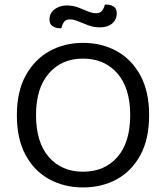

<svg xmlns="http://www.w3.org/2000/svg" viewBox="-20 -809 729 842"><path d="M634 -304Q634 -200 596 -129.5Q558 -59 492.5 -23Q427 13 344 13Q262 13 196 -23Q130 -59 92 -129.5Q54 -200 54 -304Q54 -408 93 -478.5Q132 -549 197.5 -585Q263 -621 344 -621Q426 -621 491.5 -585Q557 -549 595.5 -478.5Q634 -408 634 -304ZM551 -304Q551 -423 494.5 -487.5Q438 -552 344 -552Q251 -552 194.5 -487.5Q138 -423 138 -304Q138 -185 194 -120.5Q250 -56 344 -56Q439 -56 495 -120.5Q551 -185 551 -304ZM272 -785Q300 -785 322.5 -776.5Q345 -768 364.5 -759.5Q384 -751 401 -751Q419 -751 427.5 -762Q436 -773 440 -789H446Q464 -789 478 -780.5Q492 -772 492 -751Q492 -723 472 -706Q452 -689 419 -689Q391 -689 367 -698Q343 -707 323 -715.5Q303 -724 287 -724Q269 -724 261 -713Q253 -702 249 -685H243Q225 -685 211 -694Q197 -703 197 -723Q197 -743 207.5 -756.5Q218 -770 235.5 -777.5Q253 -785 272 -785Z"/></svg>

Font: Baloo Bhaijaan 2
Style: Regular
Weight: 400
Designer: Sanskriti Dholi, Noopur Datye and Ek Type
Foundry: Ek Type
Version: Version 1.701